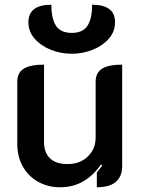

<svg xmlns="http://www.w3.org/2000/svg" viewBox="-20 -782 599 811"><path d="M496 -80Q496 -37 469.5 -14Q443 9 389 9V-53Q398 -64 412 -83L406 -87Q376 -42 332.5 -16.5Q289 9 234 9Q182 9 140.5 -14.5Q99 -38 76 -79.5Q53 -121 53 -174V-437Q53 -475 80.5 -492Q108 -509 166 -509V-181Q166 -138 191 -113.5Q216 -89 265 -89Q318 -89 351 -121Q384 -153 384 -201V-437Q384 -475 411.5 -492Q439 -509 496 -509ZM100 -688Q100 -762 197 -762Q197 -702 217 -672.5Q237 -643 283 -643Q329 -643 349 -672.5Q369 -702 369 -762Q466 -762 466 -688Q466 -649 440 -619Q414 -589 372 -572Q330 -555 283 -555Q236 -555 194 -572Q152 -589 126 -619Q100 -649 100 -688Z"/></svg>

Font: K2D SemiBold
Style: Regular
Weight: 600
Designer: Katatrad Aksorn Co.,Ltd.
Foundry: Cadson Demak Co.,Ltd.
Version: Version 1.000; ttfautohint (v1.6)